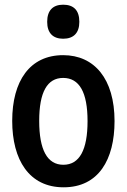

<svg xmlns="http://www.w3.org/2000/svg" viewBox="-20 -788 540 818"><path d="M249 -623C294 -623 318 -648 318 -695C318 -744 294 -768 249 -768C206 -768 181 -744 181 -695C181 -647 206 -623 249 -623ZM251 10C400 10 468 -108 468 -272C468 -452 382 -553 249 -553C107 -553 32 -443 32 -273C32 -107 104 10 251 10ZM250 -86C181 -86 147 -150 147 -273C147 -395 181 -456 249 -456C318 -456 353 -395 353 -272C353 -150 319 -86 250 -86Z"/></svg>

Font: Noto Sans Mono ExtraCondensed SemiBold
Style: Regular
Weight: 600
Width: 2
Designer: Monotype Design Team
Foundry: Monotype Imaging Inc.
Version: Version 2.014